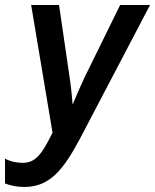

<svg xmlns="http://www.w3.org/2000/svg" viewBox="-31 -734 617 764"><path d="M66 10C167 10 221 -59 285 -178L566 -714H447L304 -423C288 -388 272 -352 258 -318C256 -348 251 -394 246 -426L204 -714H93L178 -206C136 -121 111 -86 59 -86C37 -86 9 -91 -11 -103V-4C9 4 36 10 66 10Z"/></svg>

Font: Noto Sans Display SemiCondensed Medium
Style: Italic
Weight: 500
Width: 4
Italic angle: -12°
Designer: Monotype Design Team
Foundry: Monotype Imaging Inc.
Version: Version 1.900